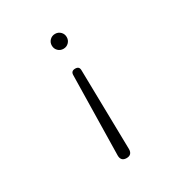

<svg xmlns="http://www.w3.org/2000/svg" viewBox="-175 -687 949 1004"><g transform="rotate(-30 300.0 -185.0)"><path d="M275 -325Q275 -338 281.5 -344Q288 -350 300 -350Q313 -350 319 -344Q325 -338 325 -325L334 155Q334 172 325.5 181Q317 190 300 190Q283 190 274.5 181Q266 172 266 155ZM255 -515Q255 -534 268 -547Q281 -560 300 -560Q319 -560 332 -547Q345 -534 345 -515Q345 -496 332 -483Q319 -470 300 -470Q281 -470 268 -483Q255 -496 255 -515Z"/></g></svg>

Font: Maple Mono NL Thin
Style: Regular
Weight: 250
Monospace: yes
Designer: subframe7536
Version: Version 7.000